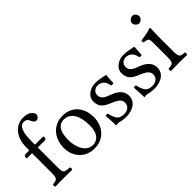

<svg xmlns="http://www.w3.org/2000/svg" viewBox="-5 -1282 1876 1876"><g transform="rotate(-45 932.5 -344.0)"><path d="M175 -122V-390H268C277 -390 291 -394 291 -403V-423C291 -427 288 -429 283 -429H175V-486C175 -640 221 -664 254 -664C284 -664 300 -652 314 -617C322 -599 333 -585 354 -585C371 -585 395 -606 395 -626C395 -643 384 -661 363 -677C337 -695 311 -698 273 -698C189 -698 96 -625 96 -469V-429H45C27 -429 22 -417 22 -409V-396C22 -391 23 -390 27 -390H96V-122C96 -39 80 -35 26 -31C20 -25 20 -4 26 2C61 1 96 0 136 0C176 0 224 1 259 2C265 -4 265 -25 259 -31C181 -35 175 -39 175 -122Z M351 -205C351 -103 419 10 561 10C625.4 10 673.8 -12.7 707.9 -46C752.7 -89.8 773 -152.7 773 -214C773 -318 716 -439 563 -439C497.2 -439 442.9 -412 406.3 -369C370 -326.4 351 -268.2 351 -205ZM548 -404C634 -404 687 -326 687 -182C687 -56 622 -25 575 -25C471 -25 437 -151 437 -228C437 -315 458 -404 548 -404Z M862 -138C866 -89 869 -42 869 0C879 -2 889 -3 894 -3C901 -3 907 -3 914 -1C941 6 968 10 1005 10C1061 10 1164 -17 1164 -116C1164 -184.3 1115 -224 1047 -249.2C986.8 -271.5 947 -287 947 -342C947 -383 983 -406 1017 -406C1039 -406 1097 -398 1110 -313C1116 -307 1136 -308 1142 -314C1145 -350 1147 -387 1148 -420C1117 -425 1069 -439 1017 -439C943 -439 876 -391 876 -327C876 -254 909 -223 986 -191C1069 -157 1088 -136 1088 -93C1088 -44 1040 -23 1003 -23C964 -23 942.3 -36.3 932 -47C910 -70 899 -114 893 -139C887 -145 868 -144 862 -138Z M1252 -138C1256 -89 1259 -42 1259 0C1269 -2 1279 -3 1284 -3C1291 -3 1297 -3 1304 -1C1331 6 1358 10 1395 10C1451 10 1554 -17 1554 -116C1554 -184.3 1505 -224 1437 -249.2C1376.8 -271.5 1337 -287 1337 -342C1337 -383 1373 -406 1407 -406C1429 -406 1487 -398 1500 -313C1506 -307 1526 -308 1532 -314C1535 -350 1537 -387 1538 -420C1507 -425 1459 -439 1407 -439C1333 -439 1266 -391 1266 -327C1266 -254 1299 -223 1376 -191C1459 -157 1478 -136 1478 -93C1478 -44 1430 -23 1393 -23C1354 -23 1332.3 -36.3 1322 -47C1300 -70 1289 -114 1283 -139C1277 -145 1258 -144 1252 -138Z M1684 -599C1684 -573 1708 -547 1732 -547C1760 -547 1784 -573.9 1784 -595C1784 -619 1763 -647 1736 -647C1712 -647 1684 -623 1684 -599ZM1775 -122V-321.3C1775 -371 1779 -435 1779 -435C1779 -439 1774 -442 1766 -442C1737.5 -431 1698 -422 1629 -413C1627 -407 1629 -391 1631 -385C1685.5 -379.9 1696 -374 1696 -317V-122C1696 -39 1685 -36 1624 -31C1618 -25 1618 -4 1624 2C1657 1 1696 0 1736 0C1776 0 1814 1 1847 2C1853 -4 1853 -25 1847 -31C1786 -35 1775 -39 1775 -122Z"/></g></svg>

Font: Libertinus Serif
Style: Regular
Weight: 400
Designer: Philipp H. Poll
Foundry: Khaled Hosny
Version: Version 6.2